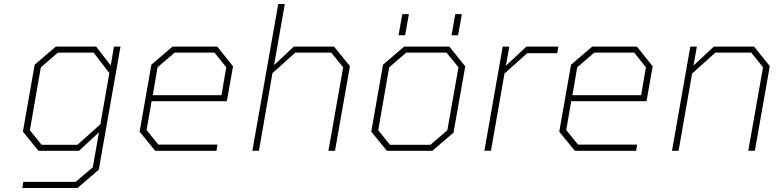

<svg xmlns="http://www.w3.org/2000/svg" viewBox="-20 -757 3898 964"><path d="M92 187 97 156H360L446 83L477 -93L377 0H173L95 -96L154 -432L260 -523H463L536 -428L552 -523H585L476 95L369 187ZM369 -30 484 -133 529 -390 450 -493H271L185 -419L130 -103L189 -30Z M759 0 681 -96 740 -432 846 -523H1071L1150 -424L1119 -249H741L716 -104L775 -31H1072L1067 0ZM747 -279H1092L1116 -419L1057 -493H857L771 -419Z M1247 0 1377 -737H1410L1356 -430L1455 -523H1657L1737 -425L1662 0H1629L1703 -419L1643 -493H1463L1348 -390L1280 0Z M1981 -580 2000 -686H2033L2014 -580ZM2247 -580 2266 -686H2299L2280 -580ZM1922 0 1844 -96 1903 -432 2009 -523H2236L2316 -424L2257 -91L2151 0ZM1938 -30H2141L2226 -103L2282 -419L2222 -493H2020L1934 -419L1879 -103Z M2412 0 2504 -523H2537L2520 -427L2623 -523H2783L2778 -490H2627L2513 -388L2445 0Z M2866 0 2788 -96 2847 -432 2953 -523H3178L3257 -424L3226 -249H2848L2823 -104L2882 -31H3179L3174 0ZM2854 -279H3199L3223 -419L3164 -493H2964L2878 -419Z M3354 0 3446 -523H3479L3462 -428L3564 -523H3766L3845 -425L3770 0H3737L3811 -419L3752 -493H3572L3455 -388L3387 0Z"/></svg>

Font: Tomorrow ExtraLight
Style: Italic
Weight: 275
Italic angle: -10°
Designer: Tony de Marco, Monica Rizzolli
Foundry: Just in Type
Version: Version 2.002